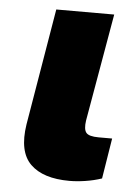

<svg xmlns="http://www.w3.org/2000/svg" viewBox="-45 -581 449 624"><g transform="rotate(5 179.5 -269.5)"><path d="M113.6 -545.5H302.6L241.5 -194.6Q237.2 -165.8 246.1 -154.7Q255 -143.5 286.9 -143.5H331L309.7 -11.4Q284.1 -2.8 256.6 1.4Q229 5.7 204.5 5.7Q118.3 5.7 77.1 -34.8Q35.9 -75.3 49.7 -164.8Z"/></g></svg>

Font: Inter UI Black
Style: Italic
Weight: 900
Italic angle: -9.39999°
Designer: Rasmus Andersson
Foundry: rsms
Version: 3.2;8d6f07862